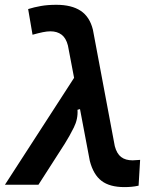

<svg xmlns="http://www.w3.org/2000/svg" viewBox="-38 -762 644 792"><path d="M475.1 9.8Q414.6 9.8 380.9 -15.9Q347.2 -41.5 332.5 -98.1L292 -312L281.7 -309.1Q284.2 -271.5 266.6 -236.1Q249 -200.7 229 -168.9L120.6 0H-17.6L267.6 -440.9L242.2 -574.2Q234.4 -605 216.1 -618.9Q197.8 -632.8 169.9 -632.8Q156.2 -632.8 138.4 -629.2Q120.6 -625.5 96.2 -618.7L78.1 -724.6Q103 -732.4 130.9 -737.3Q158.7 -742.2 194.3 -742.2Q257.3 -742.2 294.7 -717.5Q332 -692.9 345.2 -639.6L435.5 -159.2Q443.8 -127.9 461.7 -114.3Q479.5 -100.6 509.3 -100.6Q513.2 -100.6 520.5 -101.3Q527.8 -102.1 540 -102.5L533.7 3.9Q518.1 7.3 504.2 8.5Q490.2 9.8 475.1 9.8Z"/></svg>

Font: Cascadia Code NF SemiBold
Style: Italic
Weight: 600
Italic angle: -10°
Monospace: yes
Designer: Aaron Bell
Foundry: Saja Typeworks
Version: Version 2404.023; ttfautohint (v1.8.4)